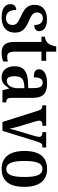

<svg xmlns="http://www.w3.org/2000/svg" viewBox="802 -1501 709 2353"><g transform="rotate(90 1156.5 -324.5)"><path d="M196 10C313 10 380 -51 380 -153C380 -244 331 -283 239 -323C160 -357 133 -376 133 -425C133 -467 159 -495 206 -495C256 -495 287 -458 287 -390C338 -390 362 -414 362 -452C362 -502 317 -546 218 -546C110 -546 39 -495 39 -397C39 -307 85 -269 183 -225C259 -190 286 -170 286 -124C286 -76 259 -43 199 -43C134 -43 102 -92 102 -169C67 -169 31 -151 31 -99C31 -30 83 10 196 10Z M627 10C676 10 715 -1 734 -10V-66C715 -61 695 -58 673 -58C631 -58 613 -86 613 -151V-478H725V-536H613V-659H549C541 -609 528 -581 510 -559C492 -538 464 -523 429 -520V-478H494V-146C494 -30 540 10 627 10Z M928 10C996 10 1022 -23 1060 -78H1068L1085 0H1235V-47H1232C1193 -47 1179 -63 1179 -118V-376C1179 -501 1119 -547 1002 -547C905 -547 829 -516 829 -449C829 -403 861 -384 928 -384C928 -450 943 -493 993 -493C1047 -493 1060 -448 1060 -373V-316L988 -313C857 -308 792 -259 792 -151C792 -41 852 10 928 10ZM969 -53C931 -53 914 -87 914 -146C914 -222 940 -261 1018 -266L1061 -269V-191C1061 -110 1025 -53 969 -53Z M1336 -438 1475 0H1583L1712 -413C1730 -474 1742 -489 1771 -489H1787V-536H1599V-489H1611C1642 -489 1657 -476 1657 -452C1657 -434 1653 -418 1646 -394L1589 -203C1575 -159 1563 -113 1557 -86C1551 -120 1538 -173 1524 -219L1467 -406C1463 -422 1459 -436 1459 -452C1459 -476 1472 -489 1503 -489H1522V-536H1271V-489C1309 -489 1323 -479 1336 -438Z M2049 10C2195 10 2270 -81 2270 -269C2270 -457 2188 -547 2052 -547C1906 -547 1830 -457 1830 -269C1830 -81 1914 10 2049 10ZM2051 -47C1979 -47 1953 -124 1953 -269C1953 -415 1978 -490 2050 -490C2123 -490 2149 -415 2149 -269C2149 -124 2124 -47 2051 -47Z"/></g></svg>

Font: Noto Serif Bengali Condensed
Style: Regular
Weight: 400
Width: 3
Designer: Juan Bruce, Universal Thirst, Indian Type Foundry and the Monotype Design Team.
Foundry: Monotype Imaging Inc.
Version: Version 2.003